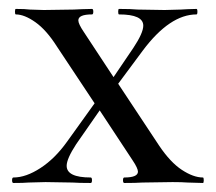

<svg xmlns="http://www.w3.org/2000/svg" viewBox="-20 -406 479 426"><path d="M297.9 -349.1Q297.9 -374 244.1 -374Q242.2 -374 242.2 -380.1Q242.2 -386.2 244.1 -386.2Q271 -386.2 285.2 -384.8L345.2 -383.8L381.8 -384.8Q393.1 -385.7 416 -386.2Q418 -386.2 418 -380.1Q418 -374 416 -374Q356.9 -374 296.9 -293.9L242.2 -220.2L333 -83Q357.9 -45.9 383.5 -29.1Q409.2 -12.2 430.2 -12.2Q432.1 -12.2 432.1 -6.1Q432.1 0 430.2 0L396 -1Q383.8 -2 362.8 -2L295.9 -1Q281.7 0 255.9 0Q252.9 0 252.9 -6.1Q252.9 -12.2 255.9 -12.2Q285.6 -12.2 286.1 -24.9Q286.1 -32.7 273.9 -50.8L201.2 -161.1L148.9 -85.9Q127.9 -53.7 127.9 -38.1Q127.9 -12.2 181.2 -12.2Q184.1 -12.2 184.1 -6.1Q184.1 0 181.2 0Q154.3 0 141.1 -1L81.1 -2L43 -1Q33.2 0 9.8 0Q6.8 0 6.8 -6.1Q6.8 -12.2 9.8 -12.2Q37.6 -12.2 69.8 -33.2Q102.1 -54.2 128.9 -91.8L189.9 -176.8L106 -303.2Q83 -339.4 58.6 -356.7Q34.2 -374 15.1 -374Q13.2 -374 13.2 -380.1Q13.2 -386.2 15.1 -386.2Q36.1 -386.2 45.9 -384.8L77.1 -383.8L144 -384.8Q158.2 -385.7 184.1 -386.2Q187 -386.2 187 -380.1Q187 -374 184.1 -374Q153.8 -374 153.8 -360.8Q153.8 -353 166 -335L231.9 -234.9L275.9 -299.8Q297.9 -333 297.9 -349.1Z"/></svg>

Font: Cormorant-Medium
Style: Regular
Weight: 500
Designer: Christian Thalmann (Catharsis Fonts)
Version: Version 3.000